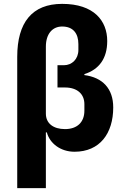

<svg xmlns="http://www.w3.org/2000/svg" viewBox="-20 -772 649 992"><path d="M69 200H217V-88H222C237 -31 293 12 365 12C496 12 565 -83 565 -217C565 -314 510 -372 416 -384V-389C492 -413 534 -470 534 -560C534 -665 465 -752 301 -752C146 -752 69 -656 69 -478ZM277 -320H316C378 -320 416 -287 416 -234V-200C416 -140 378 -105 316 -105C256 -105 217 -134 217 -185V-531C217 -597 251 -635 301 -635C359 -635 385 -598 385 -544V-514C385 -467 352 -435 310 -435H277Z"/></svg>

Font: LVC Sans
Style: Bold
Weight: 700
Designer: Mike Abbink, Paul van der Laan, Pieter van Rosmalen
Foundry: Bold Monday
Version: Version 3.0